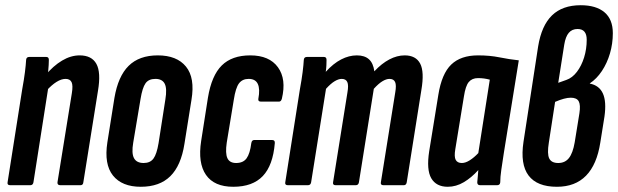

<svg xmlns="http://www.w3.org/2000/svg" viewBox="-20 -709 2366 735"><path d="M211 0Q199 0 200 -11L255 -352Q260 -382 254 -394.5Q248 -407 231 -407Q215 -407 196.5 -395.5Q178 -384 158 -362L153 -420Q184 -457 217.5 -477Q251 -497 285 -497Q331 -497 349 -464.5Q367 -432 355 -361L299 -11Q298 0 288 0ZM19 0Q7 0 9 -11L65 -367Q72 -405 75.5 -433Q79 -461 80 -480Q81 -491 92 -491H157Q167 -491 167 -480Q167 -462 164.5 -436.5Q162 -411 160 -394L165 -375L108 -11Q106 0 96 0Z M519 6Q447 6 412.5 -37Q378 -80 391 -164L418 -334Q432 -417 472.5 -457Q513 -497 584 -497Q657 -497 692 -454Q727 -411 713 -327L686 -158Q673 -75 632 -34.5Q591 6 519 6ZM530 -85Q555 -85 567.5 -102Q580 -119 587 -161L613 -328Q620 -370 610.5 -388.5Q601 -407 575 -407Q549 -407 537 -390Q525 -373 518 -330L490 -163Q483 -122 493 -103.5Q503 -85 530 -85Z M873 6Q800 6 768.5 -39.5Q737 -85 750 -169L776 -335Q790 -420 829 -458.5Q868 -497 938 -497Q1011 -497 1044 -451.5Q1077 -406 1059 -331Q1056 -320 1048 -320H979Q967 -320 969 -331Q976 -368 967 -387.5Q958 -407 932 -407Q908 -407 895 -390Q882 -373 875 -327L848 -163Q842 -122 850.5 -103.5Q859 -85 884 -85Q911 -85 924 -103Q937 -121 942 -161Q944 -173 953 -173H1022Q1033 -173 1032 -161Q1025 -76 986 -35Q947 6 873 6Z M1082 0Q1070 0 1072 -11L1128 -367Q1135 -405 1138.5 -433Q1142 -461 1143 -480Q1144 -491 1155 -491H1220Q1230 -491 1230 -480Q1230 -471 1229.5 -459Q1229 -447 1227 -434Q1256 -466 1286 -481.5Q1316 -497 1346 -497Q1376 -497 1392.5 -482Q1409 -467 1413 -436Q1441 -466 1470.5 -481.5Q1500 -497 1529 -497Q1572 -497 1588.5 -465.5Q1605 -434 1593 -364L1537 -11Q1535 0 1526 0H1448Q1436 0 1438 -11L1493 -355Q1498 -383 1492.5 -395Q1487 -407 1471 -407Q1459 -407 1444 -398Q1429 -389 1411 -369L1354 -11Q1352 0 1342 0H1265Q1253 0 1255 -11L1310 -355Q1315 -383 1309.5 -395Q1304 -407 1288 -407Q1276 -407 1261 -398Q1246 -389 1228 -369L1171 -11Q1169 0 1159 0Z M1694 6Q1650 6 1631 -26.5Q1612 -59 1623 -130L1658 -346Q1671 -427 1707.5 -462Q1744 -497 1810 -497Q1855 -497 1892 -489.5Q1929 -482 1966 -478L1909 -125Q1903 -86 1899 -58.5Q1895 -31 1895 -11Q1894 0 1883 0H1818Q1807 0 1807 -11Q1808 -21 1809 -33Q1810 -45 1811 -58Q1785 -29 1755.5 -11.5Q1726 6 1694 6ZM1748 -85Q1762 -85 1778.5 -95.5Q1795 -106 1811 -123L1855 -404Q1844 -407 1833 -408.5Q1822 -410 1810 -410Q1787 -410 1774.5 -395Q1762 -380 1756 -340L1723 -138Q1718 -109 1724.5 -97Q1731 -85 1748 -85Z M2112 6Q2036 6 2003.5 -37Q1971 -80 1984 -166L2040 -531Q2053 -611 2093 -650Q2133 -689 2203 -689Q2262 -689 2294 -662Q2326 -635 2326 -582Q2326 -542 2315 -504.5Q2304 -467 2284 -437Q2264 -407 2238 -390V-389Q2274 -382 2288 -351Q2302 -320 2294 -263L2278 -163Q2265 -79 2223.5 -36.5Q2182 6 2112 6ZM2117 -85Q2143 -85 2158 -104Q2173 -123 2180 -164L2198 -275Q2203 -307 2195.5 -321Q2188 -335 2165 -335Q2142 -335 2105 -319L2081 -163Q2074 -120 2082.5 -102.5Q2091 -85 2117 -85ZM2117 -392 2148 -403Q2171 -411 2188.5 -434Q2206 -457 2216 -489Q2226 -521 2226 -557Q2226 -598 2191 -598Q2170 -598 2157.5 -583.5Q2145 -569 2140 -538Z"/></svg>

Font: Sofia Sans Extra Condensed
Style: Bold Italic
Weight: 700
Italic angle: -9°
Designer: Botio Nikoltchev, Ani Petrova
Foundry: lettersoup
Version: Version 4.101